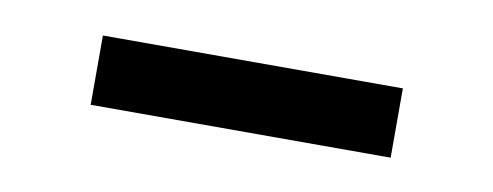

<svg xmlns="http://www.w3.org/2000/svg" viewBox="-26 -371 490 191"><g transform="rotate(10 219.0 -275.0)"><path d="M371 -240V-310H68V-240Z"/></g></svg>

Font: RazerF5
Style: Regular
Weight: 400
Foundry: Razer Inc.
Version: Version 2